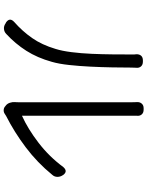

<svg xmlns="http://www.w3.org/2000/svg" viewBox="101 -889 798 1040"><g transform="rotate(90 500.0 -369.0)"><path d="M551 -2Q541 -10 536.5 -24Q532 -38 533 -51Q533 -57 533.5 -58.5Q534 -60 534 -74Q534 -84 534 -118Q534 -152 534 -202Q534 -252 534 -310.5Q534 -369 534 -428Q534 -487 534 -538.5Q534 -590 534 -626.5Q534 -663 534 -676Q534 -698 533.5 -701.5Q533 -705 533 -711Q532 -727 541 -737.5Q550 -748 566 -748H574Q591 -748 600 -737.5Q609 -727 607 -711Q607 -705 607 -701.5Q607 -698 607 -676Q607 -663 607 -626.5Q607 -590 607 -538Q607 -486 607 -427.5Q607 -369 607 -311.5Q607 -254 607 -205.5Q607 -157 607 -125.5Q607 -94 607 -89Q678 -121 753 -178.5Q828 -236 885 -313Q908 -339 928 -312L929 -310Q938 -297 938 -281Q938 -265 927 -253Q861 -172 778 -109.5Q695 -47 608 -3L597 4Q587 11 575 10Q563 9 555 1ZM101 -3Q73 -23 99 -47Q149 -91 186 -144Q223 -197 245 -271Q256 -306 262.5 -357.5Q269 -409 271.5 -466.5Q274 -524 274.5 -579Q275 -634 275 -675Q275 -695 275 -697.5Q275 -700 274 -707Q273 -724 281.5 -734Q290 -744 307 -744H314Q331 -744 340 -733.5Q349 -723 347 -707Q347 -700 346.5 -695Q346 -690 346 -675Q346 -634 345 -577.5Q344 -521 341 -460Q338 -399 332 -344Q326 -289 315 -251Q293 -172 255 -112.5Q217 -53 164 -4Q153 7 137 8.5Q121 10 107 0Z"/></g></svg>

Font: Chiron GoRound TC N
Style: Regular
Weight: 350
Designer: Ryoko NISHIZUKA 西塚涼子 (kana, bopomofo & ideographs); Paul D. Hunt (Latin, Greek & Cyrillic); Sandoll Communications 산돌커뮤니
Foundry: Adobe
Version: Version 1.000;hotconv 1.1.1;makeotfexe 2.6.0